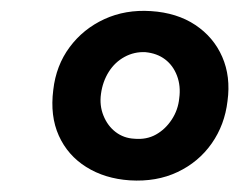

<svg xmlns="http://www.w3.org/2000/svg" viewBox="-20 -747 432 346"><path d="M76 -585Q81 -629 105.5 -662Q130 -695 168 -712.5Q206 -730 252 -727Q299 -724 332 -702Q365 -680 380.5 -644.5Q396 -609 390 -565Q385 -522 361.5 -488.5Q338 -455 300 -437Q262 -419 214 -422Q169 -425 135.5 -446Q102 -467 86 -502.5Q70 -538 76 -585ZM162 -578Q159 -557 166.5 -538.5Q174 -520 188.5 -509Q203 -498 222 -497Q244 -495 261 -504.5Q278 -514 289.5 -531.5Q301 -549 303 -570Q306 -592 299 -610.5Q292 -629 277.5 -640Q263 -651 242 -653Q222 -654 204.5 -644.5Q187 -635 176 -617.5Q165 -600 162 -578Z"/></svg>

Font: Josefin Sans Thin SemiBold
Style: Italic
Weight: 600
Italic angle: -7°
Version: Version 2.000